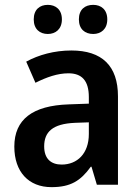

<svg xmlns="http://www.w3.org/2000/svg" viewBox="-20 -761 576 791"><path d="M119 -681C119 -641 144 -621 177 -621C209 -621 235 -641 235 -681C235 -722 209 -741 177 -741C144 -741 119 -722 119 -681ZM305 -681C305 -641 330 -621 364 -621C396 -621 422 -641 422 -681C422 -722 396 -741 364 -741C330 -741 305 -722 305 -681ZM274 -553C204 -553 139 -535 88 -507L126 -420C172 -443 217 -459 262 -459C316 -459 346 -430 346 -361V-334L263 -331C114 -326 39 -269 39 -157C39 -53 98 10 192 10C271 10 312 -16 354 -74H357L379 0H466V-364C466 -490 400 -553 274 -553ZM289 -255 346 -257V-209C346 -128 298 -83 234 -83C191 -83 162 -106 162 -158C162 -217 196 -251 289 -255Z"/></svg>

Font: Noto Sans Arabic SemCond SemBd
Style: Regular
Weight: 600
Width: 4
Designer: Monotype Design Team, Nadine Chahine, Nizar Qandah and Khaled Hosny
Foundry: Monotype Imaging Inc.
Version: Version 2.012